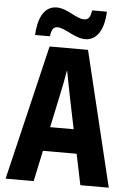

<svg xmlns="http://www.w3.org/2000/svg" viewBox="-61 -971 685 1016"><g transform="rotate(5 281.5 -463.5)"><path d="M97 -771H176C181 -810 192 -822 212 -822C253 -822 306 -772 363 -772C420 -772 461 -823 465 -927H387C381 -894 374 -876 348 -876C304 -876 257 -926 199 -926C128 -926 101 -853 97 -771ZM8 0H157L192 -164H371L405 0H556L383 -717H179ZM253 -452C263 -497 275 -557 282 -601C290 -557 302 -497 311 -452L344 -292H219Z"/></g></svg>

Font: Noto Sans Mono SemiCondensed ExtraBold
Style: Regular
Weight: 800
Width: 4
Designer: Monotype Design Team
Foundry: Monotype Imaging Inc.
Version: Version 2.014